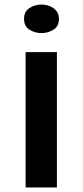

<svg xmlns="http://www.w3.org/2000/svg" viewBox="-20 -827 365 847"><path d="M93 0V-597H231V0ZM86 -744Q86 -776 110 -791.5Q134 -807 163 -807Q177 -807 191 -803Q205 -799 216 -791Q227 -783 233.5 -771.5Q240 -760 240 -744Q240 -711 216 -696Q192 -681 163 -681Q134 -681 110 -696Q86 -711 86 -744Z"/></svg>

Font: Gamine
Style: Bold
Weight: 700
Designer: Tapiwanashe Sebastian Garikayi
Version: Version 1.000